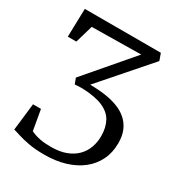

<svg xmlns="http://www.w3.org/2000/svg" viewBox="-178 -859 910 982"><g transform="rotate(30 277.5 -368.0)"><path d="M229 6.5Q174 6.5 134.8 -1Q95.5 -8.5 70.2 -16.8Q45 -25 32 -28L50.5 -188H97.5L118.5 -68Q123.5 -66 136.5 -60.5Q149.5 -55 174.2 -50Q199 -45 238.5 -45Q289.5 -45 326.2 -59Q363 -73 387 -97.2Q411 -121.5 422.5 -153.5Q434 -185.5 434 -220.5Q434 -271 414.8 -306.8Q395.5 -342.5 351 -362Q306.5 -381.5 230 -384.5Q217.5 -384.5 206.2 -384Q195 -383.5 184.5 -382.5L172 -416L352 -626L402.5 -685L112.5 -681L82 -576.5H31.5L36 -743H485L499.5 -702.5L253.5 -421Q278 -421 302 -419.2Q326 -417.5 348.5 -414Q386.5 -408 419 -395.5Q451.5 -383 476 -361.5Q500.5 -340 514.2 -308.8Q528 -277.5 528 -233.5Q528 -178 506.2 -133.5Q484.5 -89 444.8 -57.8Q405 -26.5 350.2 -10Q295.5 6.5 229 6.5Z"/></g></svg>

Font: Merriweather 28pt Light
Style: Regular
Weight: 300
Version: Version 2.100